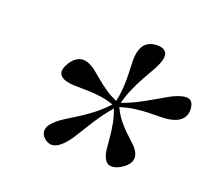

<svg xmlns="http://www.w3.org/2000/svg" viewBox="-93 -908 838 752"><g transform="rotate(20 326.0 -532.0)"><path d="M382.7 -512.6H363.3Q373.3 -554.4 375.1 -587.7Q377 -621 375.6 -647.7Q374.3 -674.5 373.9 -696.5Q373.5 -718.6 378.7 -738Q385.1 -761.8 401.7 -773.9Q418.3 -786.1 444.3 -786.1Q468.5 -786.1 478.9 -773.9Q489.2 -761.8 482.7 -738Q477.5 -718.6 465.1 -696.5Q452.7 -674.5 437.4 -647.7Q422.1 -621 407.4 -587.7Q392.7 -554.4 382.7 -512.6ZM372.3 -520.5Q411.7 -533.5 444.2 -549.9Q476.7 -566.4 504.1 -582.6Q531.5 -598.9 554.7 -611.7Q578 -624.4 598.4 -630.3Q623.5 -637.7 636.8 -629.4Q650.1 -621.1 651.4 -596.6Q653.2 -573.9 641.1 -557.6Q628.9 -541.3 604.1 -533.7Q583.7 -527.8 559.7 -527Q535.7 -526.3 507.4 -526Q479.2 -525.7 445.9 -521.3Q412.7 -516.9 373.5 -503.6ZM378.5 -521.1 367.6 -504.2Q334.4 -517.2 303 -521.6Q271.6 -526 243.4 -526.1Q215.2 -526.3 191.7 -527Q168.3 -527.8 151 -533.7Q130.4 -541.3 126.8 -557.3Q123.2 -573.4 138.1 -597.4Q151.6 -620 170.3 -628.9Q189 -637.7 209.6 -630.3Q226.9 -624.4 243.2 -611.7Q259.4 -598.9 278.2 -582.8Q297 -566.7 321.3 -550.4Q345.6 -534.1 378.5 -521.1ZM366.2 -517.6 378.7 -507.5Q348.6 -473.6 327.4 -442.8Q306.2 -412.1 290.2 -385.5Q274.1 -358.9 260 -337.3Q245.9 -315.8 229.8 -300.2Q190.9 -261.3 156.3 -290.9Q140.6 -305.1 141.6 -323Q142.6 -340.9 162.2 -360Q178.3 -375.6 200.6 -389.6Q223 -403.5 250 -420.5Q277 -437.4 306.4 -460.5Q335.9 -483.7 366.2 -517.6ZM363.2 -507.2 381.9 -517.3Q396.5 -483.4 414.9 -460.2Q433.3 -437.1 451.5 -420.3Q469.7 -403.5 484.4 -389.6Q499.1 -375.6 506.5 -360Q515 -340.9 507.1 -323.4Q499.2 -306 473.8 -290.6Q450.8 -277 432.7 -279Q414.7 -281.1 405.9 -300.2Q398.5 -315.8 396.1 -337.3Q393.7 -358.9 391.6 -385.5Q389.5 -412.1 383.5 -442.7Q377.6 -473.3 363.2 -507.2Z"/></g></svg>

Font: Fraunces
Style: Italic
Weight: 900
Italic angle: -16°
Version: Version 1.000;[0bf87f6ff]